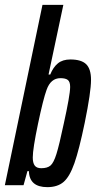

<svg xmlns="http://www.w3.org/2000/svg" viewBox="-28 -763 395 791"><path d="M91 -58H85L69 0H-8L147 -743H233L172 -456H179Q191 -486 210.5 -502Q230 -518 262 -518Q307 -518 327 -498.5Q347 -479 347 -434Q347 -384 321 -257Q298 -146 278.5 -90.5Q259 -35 234 -13.5Q209 8 167 8Q93 8 91 -58ZM235 -255Q247 -309 254 -348.5Q261 -388 261 -405Q261 -426 251.5 -433.5Q242 -441 221 -441Q181 -441 164 -393Q150 -355 128.5 -252.5Q107 -150 107 -114Q107 -92 115 -81Q123 -70 142 -70Q167 -70 180 -81Q193 -92 204.5 -128.5Q216 -165 235 -255Z"/></svg>

Font: Saira Ultra Condensed SemiBold
Style: Italic
Weight: 600
Width: 1
Italic angle: -12°
Designer: Hector Gatti with collaboration of the Omnibus-Type team
Foundry: Omnibus-Type
Version: Version 1.001; ttfautohint (v1.8)